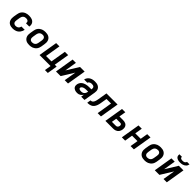

<svg xmlns="http://www.w3.org/2000/svg" viewBox="527 -2755 4947 4947"><g transform="rotate(45 3000.0 -282.0)"><path d="M250 8Q218 8 187.5 2Q157 -4 131 -18.5Q105 -33 86.5 -56.5Q68 -80 59.5 -109Q51 -138 50.5 -169.5Q50 -201 55 -233L72 -333Q76 -360 86 -387.5Q96 -415 114 -438.5Q132 -462 156 -480Q180 -498 207.5 -509Q235 -520 262.5 -524Q290 -528 317 -528Q346 -528 373.5 -524.5Q401 -521 426 -511.5Q451 -502 471.5 -485.5Q492 -469 505 -446Q518 -423 522 -395.5Q526 -368 521 -340L520 -331H401V-335Q404 -355 399.5 -374Q395 -393 381 -405.5Q367 -418 348 -422.5Q329 -427 309 -427Q287 -427 265.5 -419.5Q244 -412 227.5 -396Q211 -380 202 -359Q193 -338 189 -317L173 -217Q169 -193 170.5 -170Q172 -147 183 -129Q194 -111 214.5 -102Q235 -93 259 -93Q278 -93 298.5 -98.5Q319 -104 336 -117.5Q353 -131 363.5 -150Q374 -169 377 -189H496V-188Q491 -161 479.5 -134Q468 -107 451 -83.5Q434 -60 410.5 -41.5Q387 -23 360 -12Q333 -1 305 3.5Q277 8 250 8Z M856 8Q824 8 792.5 2.5Q761 -3 735 -17.5Q709 -32 689.5 -55.5Q670 -79 660 -108Q650 -137 650 -169Q650 -201 655 -233L672 -333Q676 -360 686 -387Q696 -414 714 -438Q732 -462 756 -480Q780 -498 807 -509Q834 -520 862 -524Q890 -528 917 -528Q949 -528 980.5 -522.5Q1012 -517 1038.5 -502.5Q1065 -488 1084.5 -464.5Q1104 -441 1113.5 -412Q1123 -383 1123.5 -351Q1124 -319 1118 -287L1102 -187Q1097 -160 1087 -133Q1077 -106 1059 -82Q1041 -58 1017 -40Q993 -22 966.5 -11Q940 0 911.5 4Q883 8 856 8ZM856 -93Q878 -93 901 -99.5Q924 -106 942.5 -122Q961 -138 971 -159.5Q981 -181 984 -203L1001 -303Q1005 -326 1003.5 -349Q1002 -372 991 -390.5Q980 -409 960 -418Q940 -427 917 -427Q895 -427 872 -420.5Q849 -414 831 -398Q813 -382 803 -360.5Q793 -339 789 -317L773 -217Q769 -194 770 -171Q771 -148 782 -129.5Q793 -111 813 -102Q833 -93 856 -93Z M1598 176 1627 0H1225L1311 -520H1431L1361 -101H1559L1629 -520H1749L1679 -101H1748L1703 176Z M1825 0 1911 -520H2031L1976 -189L2181 -520H2349L2263 0H2143L2198 -331L1993 0Z M2602 8Q2579 8 2557 5Q2535 2 2515 -6Q2495 -14 2478.5 -27.5Q2462 -41 2452 -59.5Q2442 -78 2439.5 -100.5Q2437 -123 2441 -146Q2446 -174 2460 -201.5Q2474 -229 2497 -250Q2520 -271 2547.5 -284.5Q2575 -298 2604 -305.5Q2633 -313 2661.5 -316Q2690 -319 2719 -319H2796L2799 -338Q2802 -357 2797.5 -375.5Q2793 -394 2780 -406Q2767 -418 2748.5 -422.5Q2730 -427 2710 -427Q2694 -427 2678 -425Q2662 -423 2646 -415.5Q2630 -408 2617.5 -395Q2605 -382 2602 -366H2483Q2487 -390 2499 -414Q2511 -438 2529.5 -458Q2548 -478 2571 -492Q2594 -506 2619 -514Q2644 -522 2669 -525Q2694 -528 2719 -528Q2748 -528 2777 -524Q2806 -520 2831 -508.5Q2856 -497 2876 -478Q2896 -459 2907 -433.5Q2918 -408 2919.5 -379Q2921 -350 2916 -321L2863 0H2743L2756 -83Q2744 -63 2727 -45.5Q2710 -28 2690 -15.5Q2670 -3 2647 2.5Q2624 8 2602 8ZM2651 -93Q2674 -93 2697.5 -101Q2721 -109 2738.5 -127Q2756 -145 2765 -167.5Q2774 -190 2778 -213L2779 -218H2719Q2704 -218 2688.5 -217Q2673 -216 2658 -213.5Q2643 -211 2627.5 -206Q2612 -201 2598 -193Q2584 -185 2573.5 -172Q2563 -159 2561 -144Q2559 -134 2562.5 -124.5Q2566 -115 2574 -109.5Q2582 -104 2591.5 -101Q2601 -98 2610.5 -96Q2620 -94 2630.5 -93.5Q2641 -93 2651 -93Z M3343 0 3412 -419H3247L3221 -264Q3218 -245 3214.5 -225Q3211 -205 3205.5 -185Q3200 -165 3193 -145.5Q3186 -126 3175.5 -107Q3165 -88 3152 -71Q3139 -54 3121.5 -41Q3104 -28 3084.5 -20Q3065 -12 3044.5 -7.5Q3024 -3 3004 -1.5Q2984 0 2964 0L2980 -101Q2995 -101 3010 -104.5Q3025 -108 3037 -116.5Q3049 -125 3058.5 -137.5Q3068 -150 3074 -164Q3080 -178 3084.5 -192Q3089 -206 3092.5 -220Q3096 -234 3098.5 -248.5Q3101 -263 3104 -277L3144 -520H3549L3463 0Z M3625 0 3711 -520H3831L3800 -336H3931Q3957 -336 3981.5 -332Q4006 -328 4027.5 -317.5Q4049 -307 4065 -289.5Q4081 -272 4089.5 -250Q4098 -228 4099 -202.5Q4100 -177 4096 -152Q4092 -130 4084 -109Q4076 -88 4062.5 -69.5Q4049 -51 4030.5 -37Q4012 -23 3990.5 -14.5Q3969 -6 3947.5 -3Q3926 0 3904 0ZM3904 -101Q3917 -101 3930.5 -105Q3944 -109 3954.5 -119Q3965 -129 3970.5 -142Q3976 -155 3979 -168Q3981 -180 3980 -193Q3979 -206 3973 -216Q3967 -226 3956 -231Q3945 -236 3932 -236H3784L3761 -101Z M4225 0 4311 -520H4431L4397 -317H4595L4629 -520H4749L4663 0H4543L4578 -216H4380L4345 0Z M5056 8Q5024 8 4992.5 2.5Q4961 -3 4935 -17.5Q4909 -32 4889.5 -55.5Q4870 -79 4860 -108Q4850 -137 4850 -169Q4850 -201 4855 -233L4872 -333Q4876 -360 4886 -387Q4896 -414 4914 -438Q4932 -462 4956 -480Q4980 -498 5007 -509Q5034 -520 5062 -524Q5090 -528 5117 -528Q5149 -528 5180.5 -522.5Q5212 -517 5238.5 -502.5Q5265 -488 5284.5 -464.5Q5304 -441 5313.5 -412Q5323 -383 5323.5 -351Q5324 -319 5318 -287L5302 -187Q5297 -160 5287 -133Q5277 -106 5259 -82Q5241 -58 5217 -40Q5193 -22 5166.5 -11Q5140 0 5111.5 4Q5083 8 5056 8ZM5056 -93Q5078 -93 5101 -99.5Q5124 -106 5142.5 -122Q5161 -138 5171 -159.5Q5181 -181 5184 -203L5201 -303Q5205 -326 5203.5 -349Q5202 -372 5191 -390.5Q5180 -409 5160 -418Q5140 -427 5117 -427Q5095 -427 5072 -420.5Q5049 -414 5031 -398Q5013 -382 5003 -360.5Q4993 -339 4989 -317L4973 -217Q4969 -194 4970 -171Q4971 -148 4982 -129.5Q4993 -111 5013 -102Q5033 -93 5056 -93Z M5425 0 5511 -520H5631L5576 -189L5781 -520H5949L5863 0H5743L5798 -331L5593 0ZM5743 -600Q5721 -600 5700 -602.5Q5679 -605 5659 -611.5Q5639 -618 5622 -630Q5605 -642 5594.5 -659Q5584 -676 5581.5 -697Q5579 -718 5582 -740H5674Q5672 -724 5678 -710.5Q5684 -697 5697 -689.5Q5710 -682 5725 -680Q5740 -678 5756 -678Q5772 -678 5788 -680Q5804 -682 5819 -689.5Q5834 -697 5845 -710.5Q5856 -724 5858 -740H5950Q5947 -718 5937.5 -697Q5928 -676 5911.5 -659Q5895 -642 5874 -630Q5853 -618 5831 -611.5Q5809 -605 5787 -602.5Q5765 -600 5743 -600Z"/></g></svg>

Font: Iosevka Aile Oblique
Style: Bold
Weight: 700
Italic angle: -9°
Designer: Belleve Invis
Foundry: Belleve Invis
Version: Version 31.1.0; ttfautohint (v1.8.4)